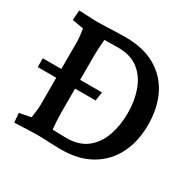

<svg xmlns="http://www.w3.org/2000/svg" viewBox="-154 -882 1080 1059"><g transform="rotate(30 385.5 -352.5)"><path d="M59.7 5 54.7 -54.2 175.7 -77.2 121.7 -27.7Q124.4 -44.8 127.9 -68.3Q131.4 -91.7 134 -114.4Q136.7 -137.1 136.7 -149V-556.6Q136.7 -569.5 134 -593.3Q131.4 -617 128 -640.2Q124.7 -663.5 122.7 -675.3L175.7 -626.6L56.1 -646.5L61.1 -710Q79.5 -709 102 -708Q124.5 -707 145.6 -706Q166.7 -705 178.3 -705Q207.5 -705 237.4 -706.5Q267.4 -708 297.5 -709Q327.6 -710 357.2 -710Q470.7 -710 548.4 -665Q626 -620.1 665.8 -539.8Q705.6 -459.5 705.6 -352Q705.6 -247 665.1 -166.5Q624.5 -86 546.6 -40.7Q468.6 4.6 357.2 4.6Q320.2 4.6 279.8 2.3Q239.4 0 201.4 0Q188.1 0 163.5 1Q138.9 2 111.1 3Q83.4 4 59.7 5ZM265.5 -35.4 238 -68.1Q256.7 -68.1 287 -66.6Q317.2 -65.1 350.9 -65.1Q430.5 -65.1 480 -104Q529.6 -142.9 552.8 -208.4Q576 -273.8 576 -353.3Q576 -430.8 552.8 -496Q529.6 -561.1 480 -600.5Q430.5 -639.9 351.5 -639.9Q319.4 -639.9 287.5 -639Q255.7 -638 240.3 -638L265.9 -673.5Q265.2 -669.1 263.5 -652.8Q261.8 -636.5 260.1 -614.3Q258.5 -592.1 257.5 -568.4Q256.5 -544.6 256.5 -526.6V-179Q256.5 -152.8 258.1 -123Q259.8 -93.3 262.3 -69Q264.8 -44.8 265.5 -35.4ZM18.6 -325V-381H395.4L387.5 -325Z"/></g></svg>

Font: Andada Pro
Style: Regular
Weight: 400
Designer: Carolina Giovagnoli
Foundry: Huerta Tipografica
Version: Version 3.003